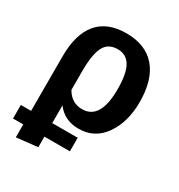

<svg xmlns="http://www.w3.org/2000/svg" viewBox="-179 -666 940 1006"><g transform="rotate(30 291.0 -163.0)"><path d="M325 15Q240 15 192 -49V58H346V140H192V204L64 218V140H2V58H64V-273Q64 -406 122 -475Q180 -544 295 -544Q411 -544 472.5 -472.5Q534 -401 534 -266Q534 -145 478 -65Q422 15 325 15ZM297 -449Q239 -449 215.5 -403Q192 -357 192 -258V-143Q226 -83 290 -83Q400 -83 400 -265Q400 -363 374 -406Q348 -449 297 -449Z"/></g></svg>

Font: FiraGO Medium
Style: Regular
Weight: 500
Designer: bBox Type
Foundry: bBox Type GmbH
Version: Version 1.001;PS 001.001;hotconv 1.0.88;makeotf.lib2.5.64775